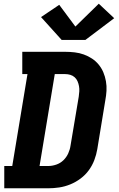

<svg xmlns="http://www.w3.org/2000/svg" viewBox="-20 -1014 640 1034"><path d="M3 0V-120H46L128 -615H100V-735H331Q357 -735 382.5 -732Q408 -729 431.5 -720.5Q455 -712 475.5 -698.5Q496 -685 511.5 -666Q527 -647 536.5 -624.5Q546 -602 550.5 -576.5Q555 -551 553.5 -525Q552 -499 547 -473L504 -211Q499 -181 488 -152Q477 -123 458.5 -97.5Q440 -72 414 -52.5Q388 -33 358.5 -21Q329 -9 299 -4.5Q269 0 240 0ZM193 -120H240Q261 -120 283 -127.5Q305 -135 321.5 -151Q338 -167 347.5 -188Q357 -209 360 -231L404 -493Q406 -507 407 -521.5Q408 -536 405.5 -550Q403 -564 397.5 -576.5Q392 -589 382 -598Q372 -607 358.5 -611Q345 -615 331 -615H275ZM440 -799H312L201 -922L299 -988L386 -871L512 -994L595 -916Z"/></svg>

Font: Iosevka Slab Heavy Extended
Style: Italic
Weight: 900
Width: 7
Italic angle: -9°
Monospace: yes
Designer: Belleve Invis
Foundry: Belleve Invis
Version: Version 11.1.0; ttfautohint (v1.8.3)